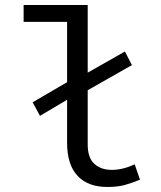

<svg xmlns="http://www.w3.org/2000/svg" viewBox="-20 -732 640 764"><path d="M407 12Q330 12 288.5 -32.5Q247 -77 247 -163V-335L139 -271L110 -325L247 -405V-645H74V-712H329V-443L477 -527L505 -473L329 -373V-157Q329 -104 355.5 -80Q382 -56 425 -56Q468 -56 516 -78L537 -17Q503 -3 475 4.5Q447 12 407 12Z"/></svg>

Font: SauceCodePro NFM
Style: Regular
Weight: 400
Monospace: yes
Designer: Paul D. Hunt, Teo Tuominen
Foundry: Adobe
Version: Version 2.042;hotconv 1.1.0;makeotfexe 2.6.0;Nerd Fonts 3.3.